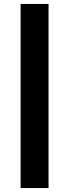

<svg xmlns="http://www.w3.org/2000/svg" viewBox="-20 -828 349 969"><path d="M225 -808H84V121H225Z"/></svg>

Font: Malmofest SemiBold
Style: Regular
Weight: 600
Designer: Jonny Pinhorn (Poppins), Kolossal
Version: Version 1.004;Glyphs 3.1.2 (3151)